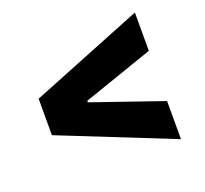

<svg xmlns="http://www.w3.org/2000/svg" viewBox="-106 -719 904 846"><g transform="rotate(-20 345.5 -296.0)"><path d="M77.1 -210V-380.9L605.5 -592.8V-413.1L269.5 -296.9L275.4 -305.7V-285.2L269.5 -293.9L605.5 -177.7V1Z"/></g></svg>

Font: Inter 16pt Black
Style: Regular
Weight: 900
Version: Version 4.001;git-66647c0bb